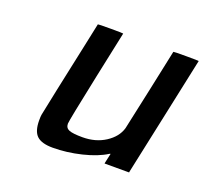

<svg xmlns="http://www.w3.org/2000/svg" viewBox="-87 -548 711 662"><g transform="rotate(20 268.5 -217.0)"><path d="M166 10Q125 10 107.5 -6.5Q90 -23 90 -63Q90 -77 91 -83Q93 -95 112 -184.5Q131 -274 149 -358Q167 -442 167 -443Q167 -444 214 -444Q260 -444 260 -443Q244 -366 224 -273Q187 -97 187 -86Q187 -70 201 -64.5Q215 -59 250 -59Q298 -59 333.5 -82Q369 -105 379 -139Q380 -143 412 -292Q444 -441 444 -443Q444 -444 491 -444Q537 -444 537 -443Q537 -442 490.5 -224.5Q444 -7 443 -2V0H353V-2L361 -38Q361 -39 357 -37Q324 -16 270.5 -3Q217 10 166 10Z"/></g></svg>

Font: KaTeX_SansSerif
Style: Italic
Weight: 400
Version: Version 1.1; ttfautohint (v1.3)